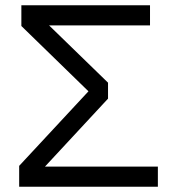

<svg xmlns="http://www.w3.org/2000/svg" viewBox="-20 -708 658 728"><path d="M578.6 -76.2V0H52.7V-79.1L315.4 -361.8L61 -609.4V-688H548.8V-611.8H166L389.6 -394.5V-334L150.4 -76.2Z"/></svg>

Font: Arimo
Style: Regular
Weight: 400
Designer: Steve Matteson
Foundry: Monotype Imaging Inc.
Version: Version 1.33